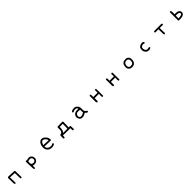

<svg xmlns="http://www.w3.org/2000/svg" viewBox="1332 -4388 8337 8337"><g transform="rotate(-45 5500.0 -220.0)"><path d="M678.7 5.9 659.2 -3.9Q645.5 -25.4 647.5 -53.7Q649.4 -82 641.6 -346.7L358.4 -360.4Q362.3 -180.7 364.3 -131.3Q366.2 -82 368.2 -33.2L358.4 -13.7Q344.7 -2 323.2 -3.9L303.7 -13.7Q288.1 -62.5 288.1 -118.7Q288.1 -174.8 282.2 -391.6Q286.1 -427.7 313.5 -435.1Q340.8 -442.4 502.9 -432.6Q665 -422.9 691.4 -420.4Q717.8 -418 718.8 -387.7L724.6 -23.4L713.9 -3.9Q700.2 7.8 678.7 5.9Z M1381.8 132.8 1361.3 124Q1345.7 103.5 1344.7 76.2Q1343.8 48.8 1327.1 -344.7Q1328.1 -360.4 1336.9 -372.1Q1349.6 -384.8 1371.1 -384.8L1391.6 -376L1400.4 -365.2Q1436.5 -377.9 1467.3 -385.7Q1498 -393.6 1531.2 -393.1Q1564.5 -392.6 1593.3 -385.3Q1622.1 -377.9 1660.6 -344.2Q1699.2 -310.5 1710.9 -261.7Q1722.7 -212.9 1720.2 -167.5Q1717.8 -122.1 1681.6 -80.6Q1645.5 -39.1 1602.5 -22.5Q1559.6 -5.9 1511.2 -7.3Q1462.9 -8.8 1418.9 -23.4Q1416 12.7 1420.4 50.3Q1424.8 87.9 1416 120.1Q1403.3 132.8 1381.8 132.8ZM1610.4 -114.3Q1641.6 -143.6 1645.5 -170.9Q1649.4 -198.2 1644 -227.1Q1638.7 -255.9 1614.3 -282.2Q1589.8 -308.6 1560.1 -314.5Q1530.3 -320.3 1489.7 -313.5Q1449.2 -306.6 1408.2 -281.2L1415 -131.8Q1475.6 -80.1 1524.4 -83.5Q1573.2 -86.9 1610.4 -114.3Z M2569.3 13.7Q2512.7 11.7 2460 -3.9Q2407.2 -19.5 2362.3 -66.9Q2317.4 -114.3 2301.8 -167Q2286.1 -219.7 2290 -284.2Q2293.9 -348.6 2316.4 -414.1Q2338.9 -479.5 2378.9 -518.6Q2418.9 -557.6 2453.1 -567.4Q2487.3 -577.1 2528.3 -574.2Q2569.3 -571.3 2605.5 -550.8Q2641.6 -530.3 2688.5 -482.4Q2735.4 -434.6 2753.4 -378.9Q2771.5 -323.2 2773.4 -272.5Q2773.4 -239.3 2733.4 -241.2L2364.3 -251Q2368.2 -206.1 2378.9 -177.7Q2389.6 -149.4 2422.9 -116.7Q2456.1 -84 2499 -73.2Q2542 -62.5 2583 -62.5Q2624 -62.5 2652.3 -79.1Q2680.7 -95.7 2711.9 -103.5L2731.4 -93.8Q2743.2 -78.1 2741.2 -56.6L2731.4 -37.1Q2698.2 -7.8 2656.2 2Q2614.3 11.7 2569.3 13.7ZM2688.5 -317.4Q2678.7 -362.3 2659.2 -391.6Q2639.6 -420.9 2615.2 -446.3Q2590.8 -471.7 2561.5 -486.3Q2532.2 -501 2500 -498Q2467.8 -495.1 2435.1 -460Q2402.3 -424.8 2372.1 -327.1Z M3759.8 134.8 3739.3 125Q3723.6 97.7 3725.6 64.5V-16.6L3272.5 -22.5Q3272.5 9.8 3271.5 40Q3270.5 70.3 3256.8 95.7Q3242.2 107.4 3220.7 105.5L3201.2 95.7Q3191.4 80.1 3189.5 62.5L3195.3 -92.8Q3195.3 -119.1 3212.9 -125.5Q3230.5 -131.8 3257.3 -135.7Q3284.2 -139.6 3306.6 -161.1Q3329.1 -182.6 3341.8 -216.8Q3354.5 -251 3356.4 -297.9Q3358.4 -344.7 3356.4 -415Q3360.4 -456.1 3377 -459Q3393.6 -461.9 3663.1 -463.9Q3705.1 -461.9 3706.5 -435.5Q3708 -409.2 3696.3 -94.7Q3749 -98.6 3774.9 -93.3Q3800.8 -87.9 3802.7 -61.5L3804.7 105.5L3794.9 125Q3781.2 136.7 3759.8 134.8ZM3620.1 -94.7 3626 -387.7 3434.6 -385.7Q3436.5 -348.6 3433.6 -293.9Q3430.7 -239.3 3415 -194.3Q3399.4 -149.4 3362.3 -94.7Z M4407.2 25.4Q4377.9 21.5 4350.6 12.7Q4323.2 3.9 4299.8 -24.4Q4276.4 -52.7 4258.8 -92.3Q4241.2 -131.8 4245.1 -175.8Q4249 -219.7 4268.6 -255.9Q4288.1 -292 4317.4 -317.4Q4346.7 -342.8 4377 -354.5Q4407.2 -366.2 4448.7 -370.6Q4490.2 -375 4575.2 -366.2Q4556.6 -403.3 4535.6 -424.8Q4514.6 -446.3 4480.5 -450.2Q4446.3 -454.1 4409.2 -450.2Q4372.1 -446.3 4338.9 -422.9Q4325.2 -411.1 4303.7 -413.1L4284.2 -422.9Q4274.4 -436.5 4272.5 -454.1Q4274.4 -469.7 4295.9 -487.3Q4317.4 -504.9 4346.7 -514.6Q4376 -524.4 4412.1 -526.9Q4448.2 -529.3 4482.4 -526.9Q4516.6 -524.4 4540 -512.7Q4563.5 -501 4595.7 -469.7Q4627.9 -438.5 4647.5 -397.5Q4667 -356.4 4668.5 -308.1Q4669.9 -259.8 4668.5 -209.5Q4667 -159.2 4683.6 -125Q4700.2 -90.8 4726.1 -73.7Q4752 -56.6 4771.5 -44.9Q4785.2 -29.3 4781.2 -5.9L4771.5 13.7Q4755.9 25.4 4733.4 25.4Q4692.4 15.6 4639.6 -50.8Q4586.9 -13.7 4530.3 7.8Q4473.6 29.3 4407.2 25.4ZM4538.1 -81.1 4598.6 -118.2Q4594.7 -155.3 4592.8 -180.7Q4590.8 -206.1 4592.8 -280.3Q4563.5 -290 4520 -293.9Q4476.6 -297.9 4439 -293Q4401.4 -288.1 4371.1 -259.3Q4340.8 -230.5 4330.1 -190.4Q4319.3 -150.4 4325.2 -128.4Q4331.1 -106.4 4356.9 -74.7Q4382.8 -43 4441.9 -51.8Q4501 -60.5 4538.1 -81.1Z M5346.7 15.6 5327.1 5.9Q5313.5 -15.6 5309.6 -43L5307.6 -407.2L5317.4 -426.8Q5333 -440.4 5354.5 -438.5L5374 -428.7L5383.8 -409.2L5385.7 -272.5H5651.4L5647.5 -413.1Q5649.4 -428.7 5659.2 -440.4Q5672.9 -452.1 5694.3 -450.2L5713.9 -440.4L5723.6 -420.9L5727.5 -19.5L5717.8 0Q5704.1 11.7 5682.6 9.8L5663.1 0Q5649.4 -33.2 5649.4 -73.7Q5649.4 -114.3 5655.3 -196.3L5393.6 -194.3Q5393.6 -33.2 5391.6 -13.7L5381.8 5.9Q5368.2 17.6 5346.7 15.6Z M6346.7 15.6 6327.1 5.9Q6313.5 -15.6 6309.6 -43L6307.6 -407.2L6317.4 -426.8Q6333 -440.4 6354.5 -438.5L6374 -428.7L6383.8 -409.2L6385.7 -272.5H6651.4L6647.5 -413.1Q6649.4 -428.7 6659.2 -440.4Q6672.9 -452.1 6694.3 -450.2L6713.9 -440.4L6723.6 -420.9L6727.5 -19.5L6717.8 0Q6704.1 11.7 6682.6 9.8L6663.1 0Q6649.4 -33.2 6649.4 -73.7Q6649.4 -114.3 6655.3 -196.3L6393.6 -194.3Q6393.6 -33.2 6391.6 -13.7L6381.8 5.9Q6368.2 17.6 6346.7 15.6Z M7536.1 5.9Q7494.1 5.9 7455.6 2.9Q7417 0 7390.6 -16.6Q7364.3 -33.2 7335.9 -60.5Q7307.6 -87.9 7297.9 -133.3Q7288.1 -178.7 7293 -226.6Q7297.9 -274.4 7310.5 -317.4Q7323.2 -360.4 7362.3 -395.5Q7401.4 -430.7 7455.1 -441.4Q7508.8 -452.1 7553.7 -449.2Q7598.6 -446.3 7626 -431.6Q7653.3 -417 7677.7 -392.6Q7702.1 -368.2 7712.9 -338.9Q7723.6 -309.6 7726.6 -274.4Q7729.5 -239.3 7725.6 -193.4Q7721.7 -147.5 7708 -115.7Q7694.3 -84 7661.1 -51.8Q7627.9 -19.5 7597.7 -9.8Q7567.4 0 7536.1 5.9ZM7583 -85.9Q7605.5 -99.6 7623.5 -123.5Q7641.6 -147.5 7649.4 -191.4Q7657.2 -235.4 7652.3 -273.4Q7647.5 -311.5 7624 -335.9Q7600.6 -360.4 7575.2 -370.1Q7549.8 -379.9 7518.6 -376Q7487.3 -372.1 7457 -363.3Q7426.8 -354.5 7405.3 -326.2Q7383.8 -297.9 7374 -259.8Q7364.3 -221.7 7366.2 -180.7Q7368.2 -139.6 7392.6 -112.8Q7417 -85.9 7445.3 -77.1Q7473.6 -68.4 7509.8 -72.3Q7545.9 -76.2 7583 -85.9Z M8528.3 5.9Q8491.2 2 8448.7 -11.7Q8406.2 -25.4 8370.6 -70.8Q8335 -116.2 8325.2 -158.2Q8315.4 -200.2 8318.4 -248Q8321.3 -295.9 8334 -328.1Q8346.7 -360.4 8381.8 -387.7Q8417 -415 8463.9 -431.6Q8510.7 -448.2 8552.7 -444.3Q8594.7 -440.4 8616.2 -418.9Q8637.7 -397.5 8635.7 -376L8626 -356.4Q8612.3 -344.7 8590.8 -346.7Q8562.5 -368.2 8519 -362.3Q8475.6 -356.4 8444.3 -336.9Q8413.1 -317.4 8403.3 -287.1Q8393.6 -256.8 8396.5 -212.9Q8399.4 -168.9 8425.3 -129.9Q8451.2 -90.8 8483.9 -81.1Q8516.6 -71.3 8549.8 -79.1Q8583 -86.9 8624 -90.8L8643.6 -81.1Q8655.3 -67.4 8653.3 -44.9L8643.6 -25.4Q8618.2 -11.7 8588.9 -2.9Q8559.6 5.9 8528.3 5.9Z M9502.9 -9.8 9483.4 -19.5Q9469.7 -54.7 9469.7 -96.2Q9469.7 -137.7 9465.8 -352.5L9286.1 -348.6Q9270.5 -350.6 9258.8 -360.4Q9246.1 -374 9248 -395.5L9258.8 -415Q9295.9 -430.7 9340.8 -426.8L9713.9 -428.7Q9733.4 -426.8 9749 -415Q9761.7 -399.4 9759.8 -377.9L9749 -358.4Q9735.4 -346.7 9713.9 -348.6L9542 -352.5L9549.8 -41L9540 -21.5Q9524.4 -7.8 9502.9 -9.8Z M10393.6 7.8Q10370.1 3.9 10354.5 2.4Q10338.9 1 10338.9 -35.2L10340.8 -512.7L10350.6 -532.2Q10364.3 -543.9 10385.7 -542L10405.3 -532.2Q10422.9 -493.2 10422.9 -446.3V-317.4Q10478.5 -319.3 10523.9 -315.4Q10569.3 -311.5 10602.5 -301.8Q10635.7 -292 10668.9 -259.8Q10702.1 -227.5 10709 -194.3Q10715.8 -161.1 10710.9 -127Q10706.1 -92.8 10670.9 -60.1Q10635.7 -27.3 10592.8 -11.7Q10549.8 3.9 10393.6 7.8ZM10588.9 -94.7Q10614.3 -104.5 10627 -123.5Q10639.6 -142.6 10637.7 -166.5Q10635.7 -190.4 10606.4 -212.9Q10577.1 -235.4 10524.9 -238.8Q10472.7 -242.2 10418.9 -241.2L10415 -68.4Q10545.9 -72.3 10588.9 -94.7Z"/></g></svg>

Font: NaikaiFont
Style: Regular-Lite
Weight: 400
Version: Version 1.67